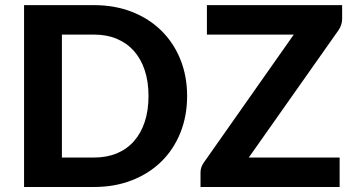

<svg xmlns="http://www.w3.org/2000/svg" viewBox="-20 -746 1410 766"><path d="M76 0ZM726.5 -363Q726.5 -283.5 699.8 -216.8Q673 -150 624.2 -102Q575.5 -54 507 -27Q438.5 0 355 0H76V-725.5H355Q438.5 -725.5 507 -698.5Q575.5 -671.5 624.2 -623.2Q673 -575 699.8 -508.5Q726.5 -442 726.5 -363ZM572.5 -363Q572.5 -420 557.5 -465.5Q542.5 -511 514.5 -542.5Q486.5 -574 446.2 -591Q406 -608 355 -608H227V-117.5H355Q406 -117.5 446.2 -134.2Q486.5 -151 514.5 -182.8Q542.5 -214.5 557.5 -260Q572.5 -305.5 572.5 -363ZM1345 -725.5V-670.5Q1345 -659 1341.2 -647.2Q1337.5 -635.5 1330.5 -625.5L972.5 -117.5H1335V0H780V-58.5Q780 -69 783.5 -79.2Q787 -89.5 793.5 -98L1152 -608H805.5V-725.5Z"/></svg>

Font: Lato Heavy
Style: Regular
Weight: 800
Designer: Lukasz Dziedzic
Foundry: tyPoland Lukasz Dziedzic
Version: Version 2.007; 2014-02-27